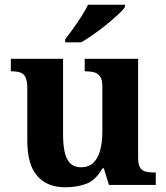

<svg xmlns="http://www.w3.org/2000/svg" viewBox="-20 -786 707 816"><path d="M258 10Q180 10 138 -38.5Q96 -87 96 -188V-412Q96 -441 89 -456.5Q82 -472 67 -477.5Q52 -483 28 -483H26V-536H248V-216Q248 -173 254.5 -141.5Q261 -110 278 -92.5Q295 -75 324 -75Q356 -75 376 -93.5Q396 -112 405.5 -146.5Q415 -181 415 -227V-419Q415 -448 405 -461.5Q395 -475 379 -479Q363 -483 343 -483H340V-536H567V-116Q567 -87 575.5 -73.5Q584 -60 599.5 -56.5Q615 -53 634 -53H642V0H443L421 -71H416Q386 -19 345.5 -4.5Q305 10 258 10ZM257 -619Q272 -638 290.5 -664Q309 -690 326.5 -717Q344 -744 354 -766H511V-756Q502 -743 480.5 -723Q459 -703 432 -681Q405 -659 377 -639.5Q349 -620 325 -606H257Z"/></svg>

Font: Noto Serif Tamil
Style: Bold
Weight: 700
Designer: Indian Type Foundry, Tom Grace, and the Monotype Design Team
Foundry: Monotype Imaging Inc.
Version: Version 2.003